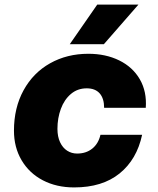

<svg xmlns="http://www.w3.org/2000/svg" viewBox="-20 -807 690 839"><path d="M41 -236Q41 -336 83 -412.5Q125 -489 199 -530.5Q273 -572 366 -572Q442 -572 501 -543Q560 -514 591 -460.5Q622 -407 617 -336H435Q435 -377 415.5 -399Q396 -421 359 -421Q319 -421 290 -396.5Q261 -372 246 -331.5Q231 -291 231 -244Q231 -210 242.5 -185.5Q254 -161 273.5 -148.5Q293 -136 317 -136Q356 -136 383 -157.5Q410 -179 419 -218H601Q578 -110 502.5 -49Q427 12 304 12Q227 12 167.5 -19Q108 -50 74.5 -106.5Q41 -163 41 -236ZM405 -787H585L434 -614H285Z"/></svg>

Font: Azeret Mono ExtraBold
Style: Italic
Weight: 800
Italic angle: -12°
Designer: Martin Vácha
Foundry: Displaay
Version: Version 1.000; Glyphs 3.0.3, build 3074